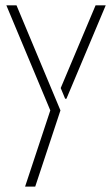

<svg xmlns="http://www.w3.org/2000/svg" viewBox="-20 -523 421 721"><path d="M3.9 -502.9H42L207 -108.4L112.3 177.7H74.2L168.9 -108.4ZM208 -192.4 338.9 -502.9H377L229.5 -152.3H224.6Z"/></svg>

Font: Post No Bills Colombo Light
Style: Regular
Weight: 300
Designer: Kosala Senevirathne, Siva Puranthara, Lasantha Premarathna, Tharique Azeez
Foundry: Mooniak
Version: Version 1.220 ; ttfautohint (v1.6)